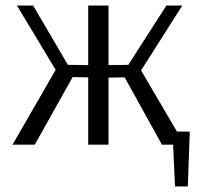

<svg xmlns="http://www.w3.org/2000/svg" viewBox="-20 -520 717 690"><path d="M25 0 180 -269 41 -500H99L224 -287L297 -286V-500H370V-286L441 -287L578 -500H635L487 -267L616 -47H662L655 150H609L602 0H562L428 -242L370 -241V0H297V-242L241 -243L105 0Z"/></svg>

Font: Arsenal SC
Style: Regular
Weight: 400
Designer: Andrij Shevchenko
Foundry: Stairsfor
Version: Version 2.001; ttfautohint (v1.8.4.7-5d5b)